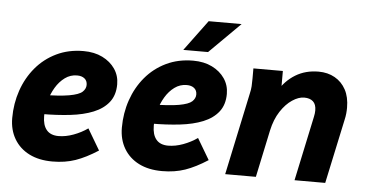

<svg xmlns="http://www.w3.org/2000/svg" viewBox="-51 -829 1789 935"><g transform="rotate(5 843.5 -361.5)"><path d="M21 -182Q21 -253 43 -317Q65 -381 106.5 -430.5Q148 -480 207 -508.5Q266 -537 339 -537Q392 -537 431.5 -517.5Q471 -498 493.5 -465Q516 -432 516 -390Q516 -337 489 -302.5Q462 -268 414 -248.5Q366 -229 301 -221.5Q236 -214 161 -214Q151 -214 142.5 -214.5Q134 -215 123 -215L137 -307Q139 -307 142.5 -307Q146 -307 148 -307Q241 -308 288.5 -316.5Q336 -325 352 -340Q368 -355 368 -374Q368 -394 354.5 -405Q341 -416 318 -416Q285 -416 258.5 -396.5Q232 -377 213.5 -346Q195 -315 185 -278Q175 -241 175 -205Q175 -161 194.5 -137.5Q214 -114 253 -114Q288 -114 326 -128Q364 -142 395 -164L456 -61Q397 -23 346.5 -5.5Q296 12 234 12Q168 12 120.5 -12Q73 -36 47 -80Q21 -124 21 -182Z M557 -182Q557 -253 579 -317Q601 -381 642.5 -430.5Q684 -480 743 -508.5Q802 -537 875 -537Q928 -537 967.5 -517.5Q1007 -498 1029.5 -465Q1052 -432 1052 -390Q1052 -337 1025 -302.5Q998 -268 950 -248.5Q902 -229 837 -221.5Q772 -214 697 -214Q687 -214 678.5 -214.5Q670 -215 659 -215L673 -307Q675 -307 678.5 -307Q682 -307 684 -307Q777 -308 824.5 -316.5Q872 -325 888 -340Q904 -355 904 -374Q904 -394 890.5 -405Q877 -416 854 -416Q821 -416 794.5 -396.5Q768 -377 749.5 -346Q731 -315 721 -278Q711 -241 711 -205Q711 -161 730.5 -137.5Q750 -114 789 -114Q824 -114 862 -128Q900 -142 931 -164L992 -61Q933 -23 882.5 -5.5Q832 12 770 12Q704 12 656.5 -12Q609 -36 583 -80Q557 -124 557 -182ZM822 -585 933 -735H1094L943 -585Z M1078 0 1163 -400Q1168 -421 1169 -437.5Q1170 -454 1170 -476V-525H1314V-414L1295 -424Q1326 -477 1375 -507Q1424 -537 1488 -537Q1533 -537 1567.5 -517.5Q1602 -498 1621.5 -462Q1641 -426 1641 -374Q1641 -360 1639.5 -345Q1638 -330 1634 -313L1567 0H1417L1484 -315Q1486 -324 1487 -332Q1488 -340 1488 -347Q1488 -377 1472.5 -391Q1457 -405 1429 -405Q1402 -405 1371 -384.5Q1340 -364 1314.5 -325Q1289 -286 1277 -231L1228 0Z"/></g></svg>

Font: Radio Canada
Style: Italic
Weight: 400
Italic angle: -12°
Designer: Charles Daoud, Etienne Aubert Bonn, Alexandre Saumier Demers, Jacques Le Bailly
Foundry: Radio-Canada
Version: Version 2.104;gftools[0.9.28.dev5+ged2979d]